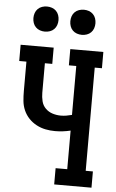

<svg xmlns="http://www.w3.org/2000/svg" viewBox="-62 -995 624 1036"><g transform="rotate(5 250.0 -476.5)"><path d="M272 0V-88H335V-297Q314 -292 293 -289.5Q272 -287 251 -287Q225 -287 199.5 -292Q174 -297 150.5 -309.5Q127 -322 109 -341Q91 -360 80.5 -384Q70 -408 67.5 -434.5Q65 -461 65 -487V-647H26V-735H205V-647H165V-487Q165 -464 170.5 -441.5Q176 -419 192 -403Q208 -387 230 -380Q252 -373 275 -373Q290 -373 305 -375.5Q320 -378 335 -382V-647H295V-735H474V-647H435V-88H474V0ZM350 -817Q336 -817 323 -821.5Q310 -826 300.5 -835.5Q291 -845 286.5 -858Q282 -871 282 -885Q282 -899 286.5 -912Q291 -925 300.5 -934.5Q310 -944 323 -948.5Q336 -953 350 -953Q364 -953 377 -948.5Q390 -944 399.5 -934.5Q409 -925 413.5 -912Q418 -899 418 -885Q418 -871 413.5 -858Q409 -845 399.5 -835.5Q390 -826 377 -821.5Q364 -817 350 -817ZM150 -817Q136 -817 123 -821.5Q110 -826 100.5 -835.5Q91 -845 86.5 -858Q82 -871 82 -885Q82 -899 86.5 -912Q91 -925 100.5 -934.5Q110 -944 123 -948.5Q136 -953 150 -953Q164 -953 177 -948.5Q190 -944 199.5 -934.5Q209 -925 213.5 -912Q218 -899 218 -885Q218 -871 213.5 -858Q209 -845 199.5 -835.5Q190 -826 177 -821.5Q164 -817 150 -817Z"/></g></svg>

Font: Iosevka Curly Slab Semibold
Style: Regular
Weight: 600
Monospace: yes
Designer: Belleve Invis
Foundry: Belleve Invis
Version: Version 22.1.2; ttfautohint (v1.8.4)